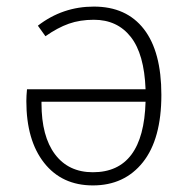

<svg xmlns="http://www.w3.org/2000/svg" viewBox="-20 -552 577 583"><path d="M470 -264Q470 -130 414 -59.5Q358 11 262 11Q168 11 114 -57.5Q60 -126 60 -245Q60 -261 62 -281H422Q418 -388 377 -440Q336 -492 265 -492Q223 -492 189 -480Q155 -468 118 -442L95 -474Q170 -532 265 -532Q364 -532 417 -463.5Q470 -395 470 -264ZM422 -243H106V-238Q106 -138 147 -83.5Q188 -29 262 -29Q416 -29 422 -243Z"/></svg>

Font: FiraGO ExtraLight
Style: Regular
Weight: 200
Designer: bBox Type
Foundry: bBox Type GmbH
Version: Version 1.001